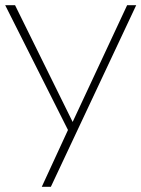

<svg xmlns="http://www.w3.org/2000/svg" viewBox="-20 -720 545 740"><path d="M505 -700 176 0H141L242 -219L0 -700H38L260 -250L470 -700Z"/></svg>

Font: Jost* Thin
Style: Regular
Weight: 200
Version: Version 3.7